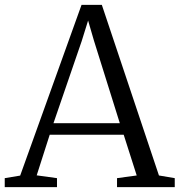

<svg xmlns="http://www.w3.org/2000/svg" viewBox="-24 -770 740 790"><path d="M59 -47.5 311.5 -750H395L630 -48L695 -37V0H457.5V-37L538.5 -48L485 -215.5H180.5L127 -48.5L210.5 -37V0H-4.5V-37ZM469 -263 362.5 -603 338.5 -685.5 312 -600.5 196 -263Z"/></svg>

Font: Merriweather 48pt Light
Style: Regular
Weight: 300
Version: Version 2.100